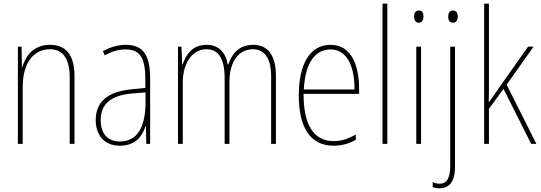

<svg xmlns="http://www.w3.org/2000/svg" viewBox="-20 -780 2931 1041"><path d="M250 -537C161 -537 118 -475 101 -416H99L97 -527H77V0H103V-308C103 -445 167 -513 250 -513C317 -513 358 -468 358 -359V0H384V-366C384 -485 336 -537 250 -537Z M661 -537C620 -537 576 -524 538 -503L548 -480C591 -504 628 -512 661 -512C736 -512 768 -471 768 -351V-303L695 -296C571 -284 499 -234 499 -129C499 -53 540 10 630 10C716 10 752 -43 769 -96H771L773 0H794V-356C794 -486 753 -537 661 -537ZM695 -273 769 -279V-220C768 -98 729 -13 630 -13C564 -13 526 -55 526 -129C526 -219 585 -263 695 -273Z M1353 -537C1278 -537 1239 -492 1218 -430H1215C1205 -490 1170 -537 1100 -537C1017 -537 986 -476 970 -429H968L964 -527H945V0H971V-333C971 -433 1019 -513 1100 -513C1155 -513 1198 -475 1198 -357V0H1224V-336C1224 -449 1276 -513 1352 -513C1407 -513 1450 -473 1450 -368V0H1476V-370C1476 -486 1427 -537 1353 -537Z M1772 -537C1655 -537 1600 -423 1600 -263C1600 -97 1657 10 1788 10C1836 10 1874 -2 1909 -22V-51C1866 -26 1831 -15 1788 -15C1680 -15 1625 -106 1626 -271H1927V-298C1927 -424 1886 -537 1772 -537ZM1772 -512C1863 -512 1903 -417 1902 -295H1627C1635 -440 1689 -512 1772 -512Z M2080 0V-760H2054V0Z M2251 -723C2231 -723 2225 -706 2225 -690C2225 -672 2232 -657 2250 -657C2268 -657 2276 -671 2276 -691C2276 -707 2271 -723 2251 -723ZM2263 -527H2237V0H2263Z M2410 -690C2410 -672 2417 -657 2435 -657C2454 -657 2462 -671 2462 -691C2462 -707 2456 -723 2436 -723C2416 -723 2410 -706 2410 -690ZM2364 241C2411 241 2447 211 2447 123V-527H2421V117C2421 182 2405 216 2364 216C2351 216 2336 213 2326 207V234C2335 238 2347 241 2364 241Z M2631 -368V-760H2605V0H2631V-190L2710 -298L2860 0H2888L2727 -321L2873 -527H2843L2669 -280C2654 -259 2646 -247 2630 -224C2631 -275 2631 -316 2631 -368Z"/></svg>

Font: Noto Sans Gujarati Condensed Thin
Style: Regular
Weight: 100
Width: 3
Designer: Jelle Bosma - Monotype Design Team, Universal Thirst
Foundry: Monotype Imaging Inc.
Version: Version 2.106